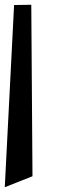

<svg xmlns="http://www.w3.org/2000/svg" viewBox="-55 -685 248 804"><path d="M-35 99 81 53 76 -665 4 -664Z"/></svg>

Font: Charger Slice
Style: Regular
Weight: 400
Designer: Jasper
Foundry: Cannot Into Space Fonts
Version: Version 1.1